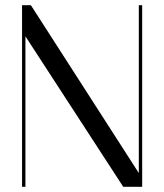

<svg xmlns="http://www.w3.org/2000/svg" viewBox="-20 -720 633 740"><path d="M78 0V-580L455 0H528V-700H515V-53L99 -700H65V0Z"/></svg>

Font: Italiana
Style: Regular
Weight: 400
Designer: Santiago Orozco
Foundry: Santiago Orozco
Version: Version 1.000;PS 001.001;hotconv 1.0.56